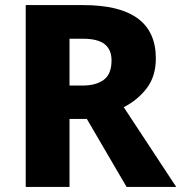

<svg xmlns="http://www.w3.org/2000/svg" viewBox="-20 -734 712 754"><path d="M307 -714Q592 -714 592 -505Q592 -435 557 -388.5Q522 -342 466 -313L672 0H477L321 -267H253V0H81V-714ZM304 -582H253V-398H303Q357 -398 387.5 -420.5Q418 -443 418 -497Q418 -539 391 -560.5Q364 -582 304 -582Z"/></svg>

Font: Noto Sans Canadian Aboriginal ExtraBold
Style: Regular
Weight: 800
Designer: Monotype Design Team, Typotheque's Kevin King
Foundry: Monotype Imaging Inc.
Version: Version 2.004; ttfautohint (v1.8.4.7-5d5b)